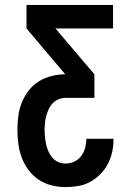

<svg xmlns="http://www.w3.org/2000/svg" viewBox="-20 -540 540 783"><path d="M247 223Q219 223 190.5 216Q162 209 138 193Q114 177 96.5 153.5Q79 130 69 103.5Q59 77 55 48Q51 19 51 -10Q51 -38 54.5 -66Q58 -94 68.5 -120.5Q79 -147 96.5 -170Q114 -193 138 -208Q162 -223 190 -230Q218 -237 246 -237L88 -424V-520H441V-424H206L365 -237V-141H250Q235 -141 221 -136Q207 -131 196.5 -120.5Q186 -110 179.5 -96.5Q173 -83 169 -68.5Q165 -54 163.5 -39.5Q162 -25 162 -10Q162 5 163.5 20Q165 35 168.5 50Q172 65 178 78.5Q184 92 194 103.5Q204 115 218 121Q232 127 247 127Q266 127 283 119Q300 111 311 96.5Q322 82 327 63.5Q332 45 332 27V26H443V28Q443 54 437.5 79.5Q432 105 420 128Q408 151 389.5 170Q371 189 348 201.5Q325 214 299 218.5Q273 223 247 223Z"/></svg>

Font: Moesevka
Style: Bold
Weight: 700
Monospace: yes
Designer: Belleve Invis
Foundry: Belleve Invis
Version: Version 32.5.0; ttfautohint (v1.8.4)